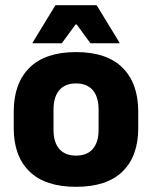

<svg xmlns="http://www.w3.org/2000/svg" viewBox="-20 -707 586 741"><path d="M273.5 14Q154.5 14 93.8 -45.2Q33 -104.5 33 -212V-276.5Q33 -385.5 94 -445.8Q155 -506 273.5 -506Q392 -506 452.8 -445.8Q513.5 -385.5 513.5 -276.5V-212Q513.5 -104.5 453 -45.2Q392.5 14 273.5 14ZM273.5 -106.5Q316 -106.5 338.2 -132.2Q360.5 -158 360.5 -205.5V-283Q360.5 -333 338.2 -359Q316 -385 273.5 -385Q231 -385 208.8 -359Q186.5 -333 186.5 -283V-205.5Q186.5 -158 208.8 -132.2Q231 -106.5 273.5 -106.5ZM194 -687H353L441.5 -542V-540H329L276 -612.5H271.5L218.5 -540H105.5V-542Z"/></svg>

Font: Anek Gurmukhi Medium
Style: Bold
Weight: 700
Version: Version 1.003